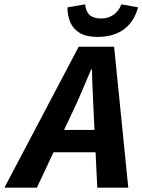

<svg xmlns="http://www.w3.org/2000/svg" viewBox="-82 -868 658 888"><path d="M-61.6 0 281.9 -651.8H445.8L511.3 0H367.9L350.9 -353.2Q349 -401.6 346.6 -448.8Q344.2 -496 343.4 -546.7H339.4Q318.2 -496.5 298.2 -449.3Q278.2 -402 255 -353.2L88.4 0ZM109.1 -163.8 133.6 -267.1H431.6L407.6 -163.8ZM369.3 -697.2Q317.1 -697.2 286.6 -715.8Q256.1 -734.3 243 -765.2Q230 -796.1 230 -834L312 -847.9Q314.5 -815 332.6 -798.7Q350.7 -782.5 385.2 -782.5Q418.4 -782.5 442.7 -799.4Q467 -816.3 479.5 -847.9L556.6 -834Q544.5 -789.7 519.6 -759.2Q494.6 -728.8 456.8 -713Q419.1 -697.2 369.3 -697.2Z"/></svg>

Font: Source Sans 3
Style: Italic
Weight: 200
Italic angle: -11°
Designer: Paul D. Hunt
Foundry: Adobe
Version: Version 3.046;hotconv 1.0.118;makeotfexe 2.5.65603